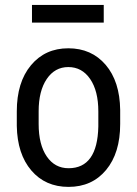

<svg xmlns="http://www.w3.org/2000/svg" viewBox="-20 -729 542 759"><path d="M46.4 -288.6V-231C47.7 -157.1 66.8 -98.5 103.8 -55.2C140.7 -11.9 189.8 9.8 251 9.8C312.8 9.8 362.3 -12.5 399.4 -57.1C436.5 -101.7 455.1 -162.3 455.1 -238.8V-294.4C454.1 -369.6 435 -429 397.7 -472.7C360.4 -516.3 311.2 -538.1 250 -538.1C188.8 -538.1 139.6 -515.7 102.3 -470.9C65 -426.2 46.4 -365.4 46.4 -288.6ZM132.8 -238.8V-289.1C132.8 -342.8 143.5 -385.3 164.8 -416.7C186.1 -448.2 214.5 -463.9 250 -463.9C286.1 -463.9 314.9 -448.2 336.4 -416.7C357.9 -385.3 368.7 -342.6 368.7 -288.6V-229C366.4 -119 327.1 -64 251 -64C214.8 -64 186.1 -79.5 164.8 -110.6C143.5 -141.7 132.8 -184.4 132.8 -238.8ZM390.1 -639.6V-709.5H106.4V-639.6Z"/></svg>

Font: Roboto Condensed
Style: Regular
Weight: 400
Designer: Google
Version: Version 2.134; 2016